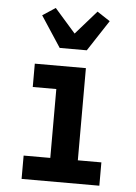

<svg xmlns="http://www.w3.org/2000/svg" viewBox="-55 -819 609 861"><g transform="rotate(5 250.0 -388.5)"><path d="M75 0V-105H195V-415H89V-520H319V-105H425V0ZM194 -600 103 -739 161 -777 255 -670 349 -777 407 -739 316 -600Z"/></g></svg>

Font: Iosevka Term Curly Extrabold
Style: Regular
Weight: 800
Designer: Belleve Invis
Foundry: Belleve Invis
Version: Version 32.3.0